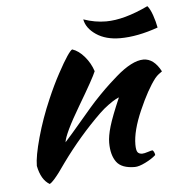

<svg xmlns="http://www.w3.org/2000/svg" viewBox="-50 -680 714 777"><g transform="rotate(-5 306.5 -291.5)"><path d="M258.8 -484.9Q284.7 -476.6 307.9 -449.5Q331.1 -422.4 341.8 -389.2Q331.1 -362.3 267.3 -254.9Q203.6 -147.5 199.2 -112.8Q221.7 -137.2 271.7 -196.3Q321.8 -255.4 332 -266.1Q358.4 -294.4 378.7 -314.2Q398.9 -334 430.4 -361.6Q461.9 -389.2 490.5 -404.1Q519 -418.9 542 -418.9Q584.5 -418.9 612.8 -365.2Q612.8 -364.3 609.6 -362.3Q606.4 -360.4 599.1 -354.7Q591.8 -349.1 584 -339.8Q550.8 -296.9 515.4 -215.8Q480 -134.8 480 -79.1Q480 -55.7 485.8 -47.9Q491.7 -40 504.9 -40Q512.7 -40 527.8 -44.9Q543 -49.8 546.9 -49.8Q550.3 -47.9 553.2 -41.3Q556.2 -34.7 556.2 -29.8Q540 -15.1 513.4 -2Q486.8 11.2 470.2 11.2Q416.5 11.2 395.8 -17.1Q375 -45.4 375 -95.2Q375 -122.6 386.5 -161.4Q397.9 -200.2 430.2 -274.9Q428.2 -274.9 417 -269Q405.8 -263.2 386.2 -249Q366.7 -234.9 349.1 -217.8Q262.2 -133.3 188 -30.8Q170.4 -5.4 160.6 7.6Q150.9 20.5 139.9 33Q128.9 45.4 121.1 49.8Q86.4 29.8 75.2 -27.8Q75.2 -66.4 96.2 -142.1Q117.2 -217.8 149.9 -293Q173.3 -347.7 197.8 -392.8Q222.2 -438 237.3 -460.2Q252.4 -482.4 258.8 -484.9ZM314 -602.1Q360.4 -585.9 405.8 -585.9Q478.5 -585.9 577.1 -632.8Q587.9 -620.6 597.2 -594Q606.4 -567.4 610.8 -543Q526.9 -513.2 457 -513.2Q398.4 -513.2 359.6 -539.3Q320.8 -565.4 314 -602.1Z"/></g></svg>

Font: Kaushan Script
Style: Regular
Weight: 400
Designer: Pablo Impallari
Foundry: Pablo Impallari
Version: Version 1.002